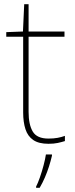

<svg xmlns="http://www.w3.org/2000/svg" viewBox="-20 -679 359 920"><path d="M212 10Q166 10 139.5 -8Q113 -26 102 -60Q91 -94 91 -140V-503H10V-525L90 -528L96 -659H117V-528H289V-503H117V-143Q117 -82 137 -48.5Q157 -15 212 -15Q237 -15 256 -18.5Q275 -22 291 -28V-3Q275 2 256.5 6Q238 10 212 10ZM229 67Q223 93 214.5 119.5Q206 146 195 171.5Q184 197 170 221H153V215Q161 200 171 171.5Q181 143 189 112.5Q197 82 200 61H229Z"/></svg>

Font: Noto Sans Symbols Thin
Style: Regular
Weight: 250
Version: Version 2.002